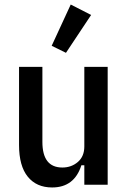

<svg xmlns="http://www.w3.org/2000/svg" viewBox="-20 -815 565 847"><path d="M352 -86H339Q308 12 210 12Q141 12 102.5 -35.5Q64 -83 64 -175V-520H167V-189Q167 -76 255 -76Q295 -76 323.5 -100.5Q352 -125 352 -169V-520H455V0H352ZM271 -582 208 -613 292 -795 382 -749Z"/></svg>

Font: IBM Plex Sans Cond Medm
Style: Regular
Weight: 500
Width: 3
Designer: Mike Abbink, Paul van der Laan, Pieter van Rosmalen
Foundry: Bold Monday
Version: Version 1.3